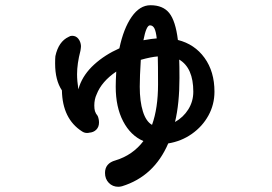

<svg xmlns="http://www.w3.org/2000/svg" viewBox="-20 -630 1040 735"><path d="M624 -81Q570 45 447 83Q439 85 433 85Q411 85 396.5 70Q382 55 382 32Q382 -5 422 -16Q488 -36 529 -90Q480 -111 451.5 -165.5Q423 -220 423 -298Q423 -320 425 -356Q369 -318 350 -269Q341 -250 341 -226Q341 -213 343.5 -204.5Q346 -196 354 -186Q359 -174 359 -161Q359 -144 348.5 -133.5Q338 -123 321 -122Q319 -121 313 -121Q303 -121 294 -127Q219 -175 217 -284Q191 -323 191 -387Q191 -406 192 -415Q204 -471 243 -489Q249 -493 256 -493Q271 -493 280 -481.5Q289 -470 290 -454Q290 -448 288 -436Q275 -386 275 -346Q275 -321 280 -288Q281 -291 284 -301Q300 -346 340.5 -383Q381 -420 437 -445Q453 -521 484 -565.5Q515 -610 556 -610Q604 -610 628 -580Q652 -550 661 -477Q725 -461 763 -408.5Q801 -356 801 -279Q801 -230 778 -188Q755 -146 714.5 -117.5Q674 -89 624 -81ZM529 -476Q563 -482 580 -483Q577 -510 571 -521.5Q565 -533 554 -533Q540 -533 529 -476ZM562 -152Q585 -216 585 -307Q585 -385 584 -414Q558 -412 519 -401Q515 -337 515 -298Q515 -242 527 -203.5Q539 -165 562 -152ZM720 -279Q720 -370 666 -402Q667 -380 667 -331Q667 -234 650 -163Q682 -181 701 -211.5Q720 -242 720 -279Z"/></svg>

Font: Tsukimi Rounded SemiBold
Style: Regular
Weight: 600
Designer: Takashi Funayama
Foundry: Takashi Funayama
Version: Version 1.032; ttfautohint (v1.8.3)